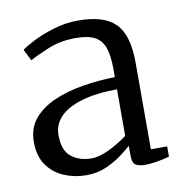

<svg xmlns="http://www.w3.org/2000/svg" viewBox="-60 -866 560 581"><g transform="rotate(-10 219.5 -575.0)"><path d="M341 -342.5Q323.5 -342.5 312.8 -348.5Q302 -354.5 302 -378V-408Q292 -399 271.8 -383.5Q251.5 -368 223.2 -355.2Q195 -342.5 161 -342.5Q125 -342.5 93 -355.8Q61 -369 41 -397Q21 -425 21 -469Q21 -511.5 45 -540Q69 -568.5 108.8 -585.8Q148.5 -603 197.5 -611Q246.5 -619 296.5 -620V-646Q296.5 -686 288 -710.2Q279.5 -734.5 258.8 -745.8Q238 -757 199.5 -757Q152.5 -757 114.2 -741Q76 -725 56.5 -714L39 -749Q46.5 -756 74 -770.2Q101.5 -784.5 139.2 -796.2Q177 -808 216 -808Q296 -808 331 -772.5Q366 -737 366 -652.5V-386H416V-354.5Q407 -352 394.2 -349.2Q381.5 -346.5 367.5 -344.5Q353.5 -342.5 341 -342.5ZM185 -390Q209.5 -390 240.8 -405.5Q272 -421 296.5 -439.5V-582.5Q230 -582 185.8 -568.5Q141.5 -555 119.8 -531.5Q98 -508 98 -477Q98 -429 123 -409.5Q148 -390 185 -390Z"/></g></svg>

Font: Merriweather 20pt Light
Style: Regular
Weight: 300
Version: Version 2.100